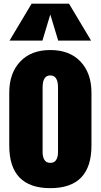

<svg xmlns="http://www.w3.org/2000/svg" viewBox="-20 -1001 537 1023"><path d="M248 1.5Q29.3 1.5 29.3 -225.6V-507.3Q29.3 -610.8 87.4 -672.6Q145.5 -734.4 248 -734.4Q351.1 -734.4 409.2 -672.6Q467.3 -610.8 467.3 -507.3V-225.6Q467.3 1.5 248 1.5ZM248 -133.3Q270 -133.3 279.5 -149.2Q289.1 -165 289.1 -189.5V-535.2Q289.1 -599.1 248 -599.1Q207 -599.1 207 -535.2V-189.5Q207 -165 216.6 -149.2Q226.1 -133.3 248 -133.3ZM30.8 -784.7 148.4 -981.4H347.7L465.3 -784.7H290L248 -923.8L206.1 -784.7Z"/></svg>

Font: webenart
Style: Regular
Weight: 400
Designer: Vernon Adams
Foundry: Vernon Adams
Version: Version 2.116; ttfautohint (v1.8.3)